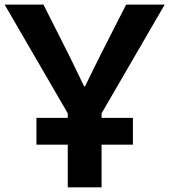

<svg xmlns="http://www.w3.org/2000/svg" viewBox="-22 -806 728 826"><path d="M134.8 -183.6V-298.8H549.8V-183.6ZM-2 -786.1H165L280.3 -557.6Q319.3 -476.6 339.8 -434.6H343.8Q384.8 -516.6 404.3 -557.6L520.5 -786.1H686.5L415 -318.4V0H269.5V-318.4Z"/></svg>

Font: Gothic A1 ExtraBold
Style: Regular
Weight: 800
Designer: HanYang I&C Co.,Ltd.
Foundry: HanYang I&C Co.,Ltd.
Version: Version 2.50